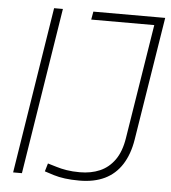

<svg xmlns="http://www.w3.org/2000/svg" viewBox="-51 -747 714 804"><g transform="rotate(5 305.5 -345.0)"><path d="M33 0 144 -700H181L70 0ZM165 -16 175 -50Q193 -45 212 -39Q231 -33 255.5 -29Q280 -25 311 -25Q358 -25 395 -41Q432 -57 457 -92Q482 -127 491 -184L568 -666H303L309 -700H611L528 -181Q518 -119 490.5 -76Q463 -33 418.5 -11.5Q374 10 312 10Q278 10 251.5 6.5Q225 3 204 -3.5Q183 -10 165 -16Z"/></g></svg>

Font: Georama ExtraCondensed Thin ExtraLight
Style: Italic
Weight: 250
Italic angle: -9°
Version: Version 1.001